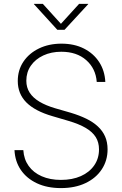

<svg xmlns="http://www.w3.org/2000/svg" viewBox="-20 -965 634 997"><path d="M296.4 11.7Q225.1 11.7 171.9 -13.2Q118.7 -38.1 88.4 -82.3Q58.1 -126.5 55.2 -185.5H101.1Q104 -138.2 128.7 -103.5Q153.3 -68.8 196.5 -49.8Q239.7 -30.8 296.4 -30.8Q355.5 -30.8 399.9 -50.5Q444.3 -70.3 469.2 -106.2Q494.1 -142.1 494.1 -189Q494.1 -226.1 477.1 -253.2Q460 -280.3 425 -300.8Q390.1 -321.3 335.4 -337.4L252.4 -361.8Q161.6 -388.2 116.9 -433.1Q72.3 -478 72.3 -544.4Q72.3 -601.1 101.6 -644.8Q130.9 -688.5 182.4 -713.4Q233.9 -738.3 299.3 -738.3Q365.7 -738.3 415.8 -712.9Q465.8 -687.5 494.9 -642.8Q523.9 -598.1 526.9 -539.6H482.4Q477.1 -609.4 427.7 -652.8Q378.4 -696.3 298.3 -696.3Q246.1 -696.3 204.8 -677Q163.6 -657.7 140.1 -623.8Q116.7 -589.8 116.7 -545.9Q116.7 -510.7 134 -483.9Q151.4 -457 184.8 -437Q218.3 -417 266.6 -402.8L347.7 -379.4Q393.1 -365.7 428.5 -348.4Q463.9 -331.1 488.5 -308.1Q513.2 -285.2 525.9 -255.9Q538.6 -226.6 538.6 -189.5Q538.6 -131.3 508.5 -85.7Q478.5 -40 424.1 -14.2Q369.6 11.7 296.4 11.7ZM202.6 -944.8 296.4 -841.3 390.6 -944.8H438V-943.4L314.9 -810.1H277.8L156.2 -943.4V-944.8Z"/></svg>

Font: Inter 24pt ExtraLight
Style: Regular
Weight: 250
Designer: Rasmus Andersson
Foundry: rsms
Version: Version 4.001;git-66647c0bb